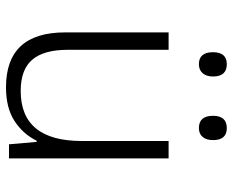

<svg xmlns="http://www.w3.org/2000/svg" viewBox="-88 -678 776 640"><g transform="rotate(90 300.0 -358.0)"><path d="M271 10Q88 10 88 -187V-532H146V-196Q146 -116 179 -77.5Q212 -39 283 -39Q450 -39 450 -243V-532H508V0H461L453 -92H449Q427 -47 383.5 -18.5Q340 10 271 10ZM407 -633Q366 -633 366 -680Q366 -726 407 -726Q447 -726 447 -680Q447 -658 436.5 -645.5Q426 -633 407 -633ZM194 -633Q154 -633 154 -680Q154 -726 194 -726Q235 -726 235 -680Q235 -658 224 -645.5Q213 -633 194 -633Z"/></g></svg>

Font: Noto Sans Mono Light
Style: Regular
Weight: 300
Designer: Monotype Design Team
Foundry: Monotype Imaging Inc.
Version: Version 2.014; ttfautohint (v1.8.4.7-5d5b)